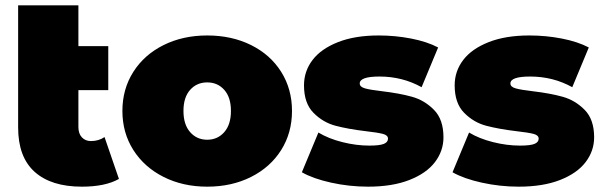

<svg xmlns="http://www.w3.org/2000/svg" viewBox="-20 -690 2266 720"><path d="M426 -19 372 -176C357.3 -166 340.3 -161 321 -161C307 -161 295.7 -165.7 287 -175C278.3 -184.3 274 -197.3 274 -214V-352H386V-517H274V-670H48V-212C48 -138 68.7 -82.5 110 -45.5C151.3 -8.5 210.3 10 287 10C345.7 10 392 0.3 426 -19Z M593.5 -26.5C641.8 -2.2 696.3 10 757 10C818.3 10 873.2 -2.2 921.5 -26.5C969.8 -50.8 1007.5 -84.5 1034.5 -127.5C1061.5 -170.5 1075 -219.3 1075 -274C1075 -328.7 1061.5 -377.5 1034.5 -420.5C1007.5 -463.5 969.8 -497 921.5 -521C873.2 -545 818.3 -557 757 -557C696.3 -557 641.8 -545 593.5 -521C545.2 -497 507.3 -463.5 480 -420.5C452.7 -377.5 439 -328.7 439 -274C439 -219.3 452.7 -170.5 480 -127.5C507.3 -84.5 545.2 -50.8 593.5 -26.5ZM821 -194.5C804.3 -175.5 783 -166 757 -166C731 -166 709.7 -175.5 693 -194.5C676.3 -213.5 668 -240 668 -274C668 -308 676.3 -334.3 693 -353C709.7 -371.7 731 -381 757 -381C783 -381 804.3 -371.7 821 -353C837.7 -334.3 846 -308 846 -274C846 -240 837.7 -213.5 821 -194.5Z M1222 -5C1267.3 5 1313.3 10 1360 10C1420.7 10 1472.3 1.7 1515 -15C1557.7 -31.7 1589.7 -54 1611 -82C1632.3 -110 1643 -141 1643 -175C1643 -219.7 1631.2 -254 1607.5 -278C1583.8 -302 1556.5 -318.3 1525.5 -327C1494.5 -335.7 1456.7 -342.7 1412 -348C1383.3 -351.3 1362.3 -354.8 1349 -358.5C1335.7 -362.2 1329 -368.3 1329 -377C1329 -394.3 1353.7 -403 1403 -403C1460.3 -403 1513 -389.7 1561 -363L1623 -512C1595 -526.7 1561.2 -537.8 1521.5 -545.5C1481.8 -553.2 1441.3 -557 1400 -557C1340.7 -557 1289.8 -548.7 1247.5 -532C1205.2 -515.3 1173.3 -493 1152 -465C1130.7 -437 1120 -405.3 1120 -370C1120 -325.3 1131.8 -291 1155.5 -267C1179.2 -243 1206.7 -226.8 1238 -218.5C1269.3 -210.2 1307.3 -203.3 1352 -198C1381.3 -194.7 1402.5 -191.3 1415.5 -188C1428.5 -184.7 1435 -178.7 1435 -170C1435 -161.3 1429.8 -154.8 1419.5 -150.5C1409.2 -146.2 1391 -144 1365 -144C1332.3 -144 1298.7 -148.3 1264 -157C1229.3 -165.7 1199.3 -177.7 1174 -193L1112 -44C1140 -28 1176.7 -15 1222 -5Z M1787 -5C1832.3 5 1878.3 10 1925 10C1985.7 10 2037.3 1.7 2080 -15C2122.7 -31.7 2154.7 -54 2176 -82C2197.3 -110 2208 -141 2208 -175C2208 -219.7 2196.2 -254 2172.5 -278C2148.8 -302 2121.5 -318.3 2090.5 -327C2059.5 -335.7 2021.7 -342.7 1977 -348C1948.3 -351.3 1927.3 -354.8 1914 -358.5C1900.7 -362.2 1894 -368.3 1894 -377C1894 -394.3 1918.7 -403 1968 -403C2025.3 -403 2078 -389.7 2126 -363L2188 -512C2160 -526.7 2126.2 -537.8 2086.5 -545.5C2046.8 -553.2 2006.3 -557 1965 -557C1905.7 -557 1854.8 -548.7 1812.5 -532C1770.2 -515.3 1738.3 -493 1717 -465C1695.7 -437 1685 -405.3 1685 -370C1685 -325.3 1696.8 -291 1720.5 -267C1744.2 -243 1771.7 -226.8 1803 -218.5C1834.3 -210.2 1872.3 -203.3 1917 -198C1946.3 -194.7 1967.5 -191.3 1980.5 -188C1993.5 -184.7 2000 -178.7 2000 -170C2000 -161.3 1994.8 -154.8 1984.5 -150.5C1974.2 -146.2 1956 -144 1930 -144C1897.3 -144 1863.7 -148.3 1829 -157C1794.3 -165.7 1764.3 -177.7 1739 -193L1677 -44C1705 -28 1741.7 -15 1787 -5Z"/></svg>

Font: Montserrat Custom Black
Style: Regular
Weight: 900
Designer: Julieta Ulanovsky
Foundry: Julieta Ulanovsky
Version: Version 7.200